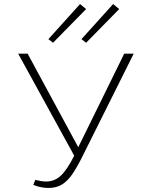

<svg xmlns="http://www.w3.org/2000/svg" viewBox="-20 -924 729 952"><path d="M243 -712 220 -730 377 -904 407 -879ZM384 -730 541 -904 571 -879 407 -712ZM643 -658 393 -157Q363 -96 339 -61Q315 -26 287 -9Q259 8 221 8Q184 8 145 -7L155 -32Q187 -24 208 -24Q250 -24 281 -52.5Q312 -81 348 -152L70 -658H117L368 -194L596 -658Z"/></svg>

Font: Ysabeau Infant Light
Style: Regular
Weight: 300
Designer: Christian Thalmann (Catharsis Fonts)
Version: Version 0.003